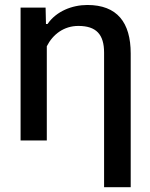

<svg xmlns="http://www.w3.org/2000/svg" viewBox="-20 -570 608 779"><path d="M402.3 189.5H510.3V-353C510.3 -479 455.1 -549.8 334.5 -549.8C272.5 -549.8 208.5 -524.4 172.9 -472.7H166.5L165 -539.1H63.5V0H169.9V-382.3C194.3 -430.7 239.3 -464.8 297.9 -464.8C370.1 -464.8 402.3 -430.7 402.3 -356.4Z"/></svg>

Font: Winston Medium
Style: Regular
Weight: 500
Designer: Vernon Adams, Kim Jin-seong, David Berlow, Cristiano Sobral
Foundry: The Winston Project Authors
Version: Version 3.004